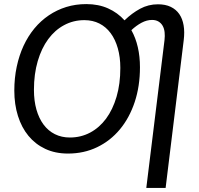

<svg xmlns="http://www.w3.org/2000/svg" viewBox="-20 -744 971 939"><path d="M322 -71.5Q375.5 -71.5 420.8 -95.5Q466 -119.5 498.8 -163.8Q531.5 -208 550 -270.8Q568.5 -333.5 568.5 -411.5Q568.5 -464.5 556.2 -507.8Q544 -551 521.2 -581.8Q498.5 -612.5 466 -629Q433.5 -645.5 392.5 -645.5Q339 -645.5 293.8 -621.2Q248.5 -597 215.8 -552.5Q183 -508 164.5 -445Q146 -382 146 -304.5Q146 -251 158.2 -208Q170.5 -165 193.2 -134.5Q216 -104 248.5 -87.8Q281 -71.5 322 -71.5ZM784.5 -547.5Q787 -568.5 785 -586.5Q783 -604.5 775.5 -617.8Q768 -631 755 -638.8Q742 -646.5 723.5 -646.5Q698 -646.5 672.2 -632.8Q646.5 -619 622.5 -596.5Q643.5 -559 654 -513.2Q664.5 -467.5 664.5 -415Q664.5 -322.5 638.8 -245Q613 -167.5 566.5 -111.5Q520 -55.5 455.2 -24.2Q390.5 7 312.5 7Q250 7 201.2 -16Q152.5 -39 119 -79.8Q85.5 -120.5 67.8 -177Q50 -233.5 50 -301Q50 -362.5 61.8 -417.8Q73.5 -473 95.2 -520Q117 -567 148.2 -604.8Q179.5 -642.5 218.8 -669Q258 -695.5 304 -709.8Q350 -724 402 -724Q461.5 -724 508.5 -703Q555.5 -682 589 -644.5Q625 -679.5 665.2 -701.2Q705.5 -723 752.5 -723Q789 -723 815 -710.5Q841 -698 856.8 -675.2Q872.5 -652.5 878 -620Q883.5 -587.5 878.5 -547.5L790 175H695.5Z"/></svg>

Font: Lato 2
Style: Italic
Weight: 400
Italic angle: -7°
Designer: Lukasz Dziedzic with Adam Twardoch and Botio Nikoltchev
Foundry: tyPoland Lukasz Dziedzic
Version: Version 2.015; 2015-08-06; http://www.latofonts.com/